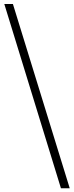

<svg xmlns="http://www.w3.org/2000/svg" viewBox="-20 -788 379 980"><path d="M335.9 172.9H291L2 -767.6H45.9Z"/></svg>

Font: GenYoMin TW TTF Light
Style: Regular
Weight: 300
Version: Version 1.300